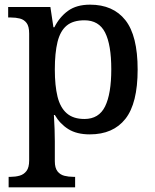

<svg xmlns="http://www.w3.org/2000/svg" viewBox="-20 -566 663 823"><path d="M17 237V192H26Q46 192 64 187Q82 182 93.5 167Q105 152 105 122V-422Q105 -453 94 -467.5Q83 -482 65.5 -486.5Q48 -491 27 -491H15V-536H196L209 -449H213Q235 -493 271.5 -519.5Q308 -546 366 -546Q465 -546 517.5 -479.5Q570 -413 570 -268Q570 -123 517.5 -56.5Q465 10 365 10Q309 10 273 -12.5Q237 -35 215 -73H211Q213 -44 214 -12.5Q215 19 215 40V125Q215 154 226.5 168.5Q238 183 256 187.5Q274 192 294 192H302V237ZM342 -56Q404 -56 430.5 -110Q457 -164 457 -269Q457 -374 430.5 -426.5Q404 -479 342 -479Q293 -479 265.5 -456Q238 -433 226.5 -386Q215 -339 215 -268Q215 -199 226.5 -152Q238 -105 266 -80.5Q294 -56 342 -56Z"/></svg>

Font: Noto Serif Khmer Medium
Style: Regular
Weight: 500
Version: Version 2.003